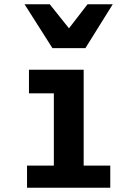

<svg xmlns="http://www.w3.org/2000/svg" viewBox="-20 -875 640 895"><path d="M115 -550H370V-103H494V0H106V-103H231V-168V-440H115ZM94.5 -855H212L301.5 -743L388 -855H505.5L378 -650.5H224.5Z"/></svg>

Font: JuliaMono Black
Style: Regular
Weight: 900
Monospace: yes
Designer: cormullion
Foundry: corm
Version: Version 0.054; ttfautohint (v1.8.4)